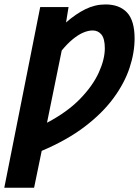

<svg xmlns="http://www.w3.org/2000/svg" viewBox="-24 -684 633 873"><path d="M-4.5 169.7 158.8 -651.8H287.7L276.3 -581.9Q320.8 -620.9 364.5 -642.3Q408.2 -663.8 455.3 -663.8Q519.3 -663.8 553.6 -627Q588 -590.2 588 -509.2Q588 -444.4 564.9 -374.8Q541.7 -305.2 491.4 -237Q441.1 -168.8 360.8 -107.8Q280.6 -46.8 165.6 2L131 169.7ZM189.7 -125.9Q282.1 -174.6 340.1 -234.4Q398.1 -294.2 425.3 -354.4Q452.6 -414.6 452.6 -464.4Q452.6 -507.7 437.5 -526.6Q422.3 -545.5 397.3 -545.5Q377.2 -545.5 354.3 -535.7Q331.4 -525.9 306.9 -505.7Q282.4 -485.6 256.7 -454.5Z"/></svg>

Font: Source Sans 3 VF
Style: Italic
Weight: 200
Italic angle: -11°
Designer: Paul D. Hunt
Foundry: Adobe Systems Incorporated
Version: Version 3.042;hotconv 1.0.118;makeotfexe 2.5.65603